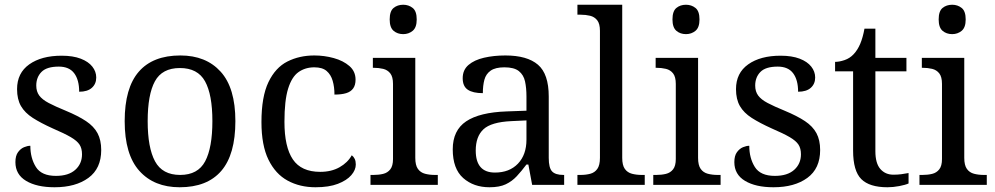

<svg xmlns="http://www.w3.org/2000/svg" viewBox="-20 -780 4196 810"><path d="M210 10Q135 10 90 -17Q45 -44 45 -96Q45 -123 56 -138Q67 -153 81.5 -159Q96 -165 108 -165Q108 -113 131.5 -75.5Q155 -38 216 -38Q269 -38 297.5 -63.5Q326 -89 326 -129Q326 -154 315.5 -170Q305 -186 278.5 -201.5Q252 -217 203 -238Q152 -261 118.5 -282.5Q85 -304 68.5 -332.5Q52 -361 52 -404Q52 -472 103.5 -508.5Q155 -545 240 -545Q288 -545 320.5 -532.5Q353 -520 369.5 -499Q386 -478 386 -453Q386 -426 367.5 -409.5Q349 -393 314 -393Q314 -443 293 -471Q272 -499 228 -499Q177 -499 155 -476.5Q133 -454 133 -419Q133 -394 145.5 -377Q158 -360 185.5 -345.5Q213 -331 257 -313Q310 -291 343 -269Q376 -247 391.5 -218Q407 -189 407 -147Q407 -69 353 -29.5Q299 10 210 10Z M738 10Q630 10 568 -59Q506 -128 506 -269Q506 -409 565.5 -477.5Q625 -546 741 -546Q849 -546 911 -477.5Q973 -409 973 -269Q973 -128 913.5 -59Q854 10 738 10ZM740 -42Q815 -42 845.5 -99.5Q876 -157 876 -269Q876 -381 845 -437Q814 -493 739 -493Q664 -493 633.5 -437Q603 -381 603 -269Q603 -157 634 -99.5Q665 -42 740 -42Z M1311 10Q1245 10 1193.5 -18Q1142 -46 1112.5 -106.5Q1083 -167 1083 -265Q1083 -372 1112.5 -433.5Q1142 -495 1192.5 -520.5Q1243 -546 1306 -546Q1348 -546 1388 -535Q1428 -524 1454 -501.5Q1480 -479 1480 -444Q1480 -421 1470 -407Q1460 -393 1440.5 -387Q1421 -381 1391 -381Q1391 -413 1383.5 -439Q1376 -465 1358 -480.5Q1340 -496 1306 -496Q1268 -496 1239.5 -476Q1211 -456 1195.5 -406Q1180 -356 1180 -266Q1180 -160 1215.5 -107.5Q1251 -55 1331 -55Q1378 -55 1412.5 -74.5Q1447 -94 1464 -125Q1472 -119 1476.5 -109.5Q1481 -100 1481 -86Q1481 -63 1462 -41Q1443 -19 1405.5 -4.5Q1368 10 1311 10Z M1543 0V-42H1556Q1578 -42 1596.5 -46.5Q1615 -51 1626.5 -65.5Q1638 -80 1638 -109V-426Q1638 -456 1626.5 -470.5Q1615 -485 1596.5 -489.5Q1578 -494 1556 -494H1553V-536H1732V-114Q1732 -83 1743 -67.5Q1754 -52 1773 -47Q1792 -42 1814 -42H1827V0ZM1681 -636Q1657 -636 1640.5 -650Q1624 -664 1624 -698Q1624 -733 1640.5 -746.5Q1657 -760 1681 -760Q1704 -760 1721 -746.5Q1738 -733 1738 -698Q1738 -664 1721 -650Q1704 -636 1681 -636Z M2045 10Q1978 10 1934 -29Q1890 -68 1890 -150Q1890 -230 1946.5 -268Q2003 -306 2118 -310L2201 -313V-373Q2201 -409 2195 -436.5Q2189 -464 2169 -480Q2149 -496 2108 -496Q2070 -496 2050 -482Q2030 -468 2023.5 -443.5Q2017 -419 2017 -387Q1975 -387 1953.5 -401.5Q1932 -416 1932 -450Q1932 -485 1956.5 -506Q1981 -527 2022 -536.5Q2063 -546 2112 -546Q2204 -546 2249.5 -507Q2295 -468 2295 -373V-114Q2295 -72 2309 -57Q2323 -42 2357 -42H2360V0H2225L2209 -86H2201Q2180 -58 2160 -36.5Q2140 -15 2113.5 -2.5Q2087 10 2045 10ZM2068 -52Q2129 -52 2165 -89.5Q2201 -127 2201 -191V-272L2137 -269Q2052 -265 2019.5 -234.5Q1987 -204 1987 -145Q1987 -52 2068 -52Z M2416 0V-42H2429Q2452 -42 2470.5 -47Q2489 -52 2500 -67.5Q2511 -83 2511 -114V-650Q2511 -680 2499.5 -694.5Q2488 -709 2469.5 -713.5Q2451 -718 2429 -718H2416V-760H2605V-114Q2605 -83 2616 -67.5Q2627 -52 2646 -47Q2665 -42 2687 -42H2700V0Z M2736 0V-42H2749Q2771 -42 2789.5 -46.5Q2808 -51 2819.5 -65.5Q2831 -80 2831 -109V-426Q2831 -456 2819.5 -470.5Q2808 -485 2789.5 -489.5Q2771 -494 2749 -494H2746V-536H2925V-114Q2925 -83 2936 -67.5Q2947 -52 2966 -47Q2985 -42 3007 -42H3020V0ZM2874 -636Q2850 -636 2833.5 -650Q2817 -664 2817 -698Q2817 -733 2833.5 -746.5Q2850 -760 2874 -760Q2897 -760 2914 -746.5Q2931 -733 2931 -698Q2931 -664 2914 -650Q2897 -636 2874 -636Z M3243 10Q3168 10 3123 -17Q3078 -44 3078 -96Q3078 -123 3089 -138Q3100 -153 3114.5 -159Q3129 -165 3141 -165Q3141 -113 3164.5 -75.5Q3188 -38 3249 -38Q3302 -38 3330.5 -63.5Q3359 -89 3359 -129Q3359 -154 3348.5 -170Q3338 -186 3311.5 -201.5Q3285 -217 3236 -238Q3185 -261 3151.5 -282.5Q3118 -304 3101.5 -332.5Q3085 -361 3085 -404Q3085 -472 3136.5 -508.5Q3188 -545 3273 -545Q3321 -545 3353.5 -532.5Q3386 -520 3402.5 -499Q3419 -478 3419 -453Q3419 -426 3400.5 -409.5Q3382 -393 3347 -393Q3347 -443 3326 -471Q3305 -499 3261 -499Q3210 -499 3188 -476.5Q3166 -454 3166 -419Q3166 -394 3178.5 -377Q3191 -360 3218.5 -345.5Q3246 -331 3290 -313Q3343 -291 3376 -269Q3409 -247 3424.5 -218Q3440 -189 3440 -147Q3440 -69 3386 -29.5Q3332 10 3243 10Z M3724 10Q3648 10 3613.5 -24.5Q3579 -59 3579 -145V-479H3503V-519Q3521 -519 3543 -526.5Q3565 -534 3581 -551Q3598 -569 3609 -595Q3620 -621 3627 -659H3673V-536H3804V-479H3673V-142Q3673 -91 3694 -67Q3715 -43 3749 -43Q3767 -43 3782 -45Q3797 -47 3813 -50V-6Q3800 0 3774 5Q3748 10 3724 10Z M3859 0V-42H3872Q3894 -42 3912.5 -46.5Q3931 -51 3942.5 -65.5Q3954 -80 3954 -109V-426Q3954 -456 3942.5 -470.5Q3931 -485 3912.5 -489.5Q3894 -494 3872 -494H3869V-536H4048V-114Q4048 -83 4059 -67.5Q4070 -52 4089 -47Q4108 -42 4130 -42H4143V0ZM3997 -636Q3973 -636 3956.5 -650Q3940 -664 3940 -698Q3940 -733 3956.5 -746.5Q3973 -760 3997 -760Q4020 -760 4037 -746.5Q4054 -733 4054 -698Q4054 -664 4037 -650Q4020 -636 3997 -636Z"/></svg>

Font: Noto Serif NP Hmong
Style: Regular
Weight: 400
Designer: Dalton Maag Ltd
Foundry: Dalton Maag Ltd
Version: Version 1.001